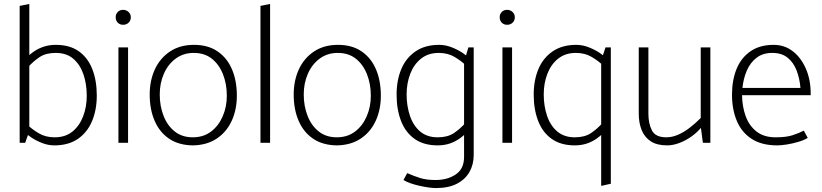

<svg xmlns="http://www.w3.org/2000/svg" viewBox="-20 -726 4181 976"><path d="M108 0 129 -59V-706L80 -696V0ZM124 -386Q150 -415 181.5 -436Q213 -457 263 -457Q318 -457 352.5 -427.5Q387 -398 404 -348.5Q421 -299 421 -239Q421 -183 402.5 -134.5Q384 -86 348 -57Q312 -28 258 -28Q212 -28 178 -48Q144 -68 119 -92L99 -59Q113 -45 138 -28Q163 -11 194 1Q225 13 256 13Q328 13 376 -20Q424 -53 448 -110.5Q472 -168 472 -240Q472 -316 449.5 -374Q427 -432 381 -465Q335 -498 263 -498Q230 -498 201.5 -488.5Q173 -479 148.5 -461.5Q124 -444 104 -420Z M631 0V-485H582V0ZM606 -600Q623 -600 634 -611Q645 -622 645 -638Q645 -654 633.5 -665Q622 -676 606 -676Q589 -676 578.5 -665Q568 -654 568 -638Q568 -622 578.5 -611Q589 -600 606 -600Z M960 13Q888 12 839.5 -21Q791 -54 766 -112Q741 -170 741 -245Q741 -317 767.5 -374Q794 -431 844.5 -464.5Q895 -498 966 -498Q1038 -498 1086.5 -464.5Q1135 -431 1159.5 -373Q1184 -315 1184 -240Q1184 -168 1157.5 -111Q1131 -54 1081 -21Q1031 12 960 13ZM960 -28Q1014 -28 1052.5 -57Q1091 -86 1112 -134.5Q1133 -183 1133 -239Q1133 -299 1113.5 -348.5Q1094 -398 1057 -427.5Q1020 -457 965 -457Q912 -457 873 -428Q834 -399 813 -351Q792 -303 792 -246Q792 -187 811.5 -137Q831 -87 868.5 -57.5Q906 -28 960 -28Z M1353 0V-706L1304 -696V0Z M1692 13Q1620 12 1571.5 -21Q1523 -54 1498 -112Q1473 -170 1473 -245Q1473 -317 1499.5 -374Q1526 -431 1576.5 -464.5Q1627 -498 1698 -498Q1770 -498 1818.5 -464.5Q1867 -431 1891.5 -373Q1916 -315 1916 -240Q1916 -168 1889.5 -111Q1863 -54 1813 -21Q1763 12 1692 13ZM1692 -28Q1746 -28 1784.5 -57Q1823 -86 1844 -134.5Q1865 -183 1865 -239Q1865 -299 1845.5 -348.5Q1826 -398 1789 -427.5Q1752 -457 1697 -457Q1644 -457 1605 -428Q1566 -399 1545 -351Q1524 -303 1524 -246Q1524 -187 1543.5 -137Q1563 -87 1600.5 -57.5Q1638 -28 1692 -28Z M2388 -485H2361L2339 -412V72Q2339 132 2297 160.5Q2255 189 2194 189Q2148 189 2116 179Q2084 169 2050 154L2031 189Q2045 198 2066.5 205.5Q2088 213 2112.5 218.5Q2137 224 2159 227Q2181 230 2196 230Q2260 230 2302.5 208Q2345 186 2366.5 148Q2388 110 2388 62ZM2344 -99Q2318 -70 2286.5 -49Q2255 -28 2205 -28Q2151 -28 2116 -57.5Q2081 -87 2064 -137Q2047 -187 2047 -246Q2047 -303 2065.5 -351Q2084 -399 2120.5 -428Q2157 -457 2210 -457Q2256 -457 2290 -437Q2324 -417 2349 -393L2369 -426Q2356 -441 2331 -457.5Q2306 -474 2275 -486Q2244 -498 2212 -498Q2141 -498 2092.5 -465Q2044 -432 2020 -375Q1996 -318 1996 -245Q1996 -170 2018.5 -111.5Q2041 -53 2087.5 -20Q2134 13 2205 13Q2238 13 2266.5 3.5Q2295 -6 2319.5 -24Q2344 -42 2364 -65Z M2583 0V-485H2534V0ZM2558 -600Q2575 -600 2586 -611Q2597 -622 2597 -638Q2597 -654 2585.5 -665Q2574 -676 2558 -676Q2541 -676 2530.5 -665Q2520 -654 2520 -638Q2520 -622 2530.5 -611Q2541 -600 2558 -600Z M3058 -485 3036 -419V219L3085 208V-485ZM3041 -99Q3015 -70 2983.5 -49Q2952 -28 2902 -28Q2848 -28 2813 -57.5Q2778 -87 2761 -137Q2744 -187 2744 -246Q2744 -303 2762.5 -351Q2781 -399 2817.5 -428Q2854 -457 2907 -457Q2953 -457 2987 -437Q3021 -417 3046 -393L3066 -426Q3053 -441 3028 -457.5Q3003 -474 2972 -486Q2941 -498 2909 -498Q2838 -498 2789.5 -465Q2741 -432 2717 -375Q2693 -318 2693 -245Q2693 -170 2715.5 -111.5Q2738 -53 2784.5 -20Q2831 13 2902 13Q2935 13 2963.5 3.5Q2992 -6 3016.5 -24Q3041 -42 3061 -65Z M3542 -485V-126Q3514 -98 3484.5 -75.5Q3455 -53 3425.5 -40.5Q3396 -28 3367 -28Q3312 -28 3294 -63Q3276 -98 3276 -148V-485H3227V-148Q3227 -102 3241.5 -65.5Q3256 -29 3287.5 -8Q3319 13 3371 13Q3401 13 3433 1Q3465 -11 3494 -31.5Q3523 -52 3543 -76L3553 0H3591V-485Z M4101 -242V-250Q4101 -321 4076.5 -377Q4052 -433 4010 -465.5Q3968 -498 3913 -498Q3842 -498 3794.5 -465Q3747 -432 3724 -375Q3701 -318 3701 -245Q3701 -170 3725.5 -111.5Q3750 -53 3801 -20Q3852 13 3931 13Q3951 13 3979.5 8.5Q4008 4 4037 -4.5Q4066 -13 4086 -25L4066 -62Q4041 -49 4008.5 -38.5Q3976 -28 3923 -28Q3863 -28 3825.5 -57.5Q3788 -87 3770.5 -135.5Q3753 -184 3752 -242ZM3754 -279Q3759 -327 3776.5 -367.5Q3794 -408 3826 -432.5Q3858 -457 3906 -457Q3954 -457 3984 -432.5Q4014 -408 4029.5 -367.5Q4045 -327 4049 -279Z"/></svg>

Font: Catamaran Thin
Style: Regular
Weight: 100
Designer: Pria Ravichandran
Version: Version 2.000